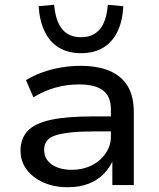

<svg xmlns="http://www.w3.org/2000/svg" viewBox="-20 -776 668 805"><path d="M264 9Q207 9 162 -11Q117 -31 91.5 -65.5Q66 -100 66 -144Q66 -195 96 -227Q126 -259 193 -273.5Q260 -288 372 -288H460V-225H375Q315 -225 274.5 -220.5Q234 -216 210 -207.5Q186 -199 175.5 -184Q165 -169 165 -148Q165 -109 197 -86.5Q229 -64 282 -64Q327 -64 364 -82.5Q401 -101 423 -133Q445 -165 445 -204V-316Q445 -372 412 -397Q379 -422 311 -422Q261 -422 213.5 -409Q166 -396 120 -368L89 -440Q120 -459 157.5 -472.5Q195 -486 236 -493Q277 -500 317 -500Q389 -500 439 -479Q489 -458 515 -415.5Q541 -373 541 -305V0H451V-110H456Q443 -76 416.5 -48.5Q390 -21 352 -6Q314 9 264 9ZM320 -553Q266 -553 227.5 -576Q189 -599 167.5 -643.5Q146 -688 142 -750L207 -756Q213 -688 240.5 -654Q268 -620 320 -620Q371 -620 399 -654Q427 -688 432 -756L497 -750Q494 -688 472.5 -643.5Q451 -599 412.5 -576Q374 -553 320 -553Z"/></svg>

Font: Nunito Sans 10pt SemiExpanded Medium
Style: Regular
Weight: 500
Width: 6
Designer: Vernon Adams
Foundry: Vernon Adams
Version: Version 3.101;gftools[0.9.27]